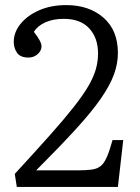

<svg xmlns="http://www.w3.org/2000/svg" viewBox="-20 -734 549 754"><path d="M46 0 38 -51Q118 -138 175 -202Q232 -266 269 -313Q306 -360 327 -396Q348 -432 356.5 -462.5Q365 -493 365 -524Q365 -585 330.5 -622.5Q296 -660 230 -660Q188 -660 157.5 -646Q127 -632 113 -609Q143 -571 143 -552Q143 -535 128 -521.5Q113 -508 92 -508Q60 -508 47 -526.5Q34 -545 34 -570Q34 -607 60.5 -640Q87 -673 133.5 -693.5Q180 -714 240 -714Q330 -714 386.5 -664.5Q443 -615 443 -526Q443 -484 427.5 -441.5Q412 -399 376.5 -347.5Q341 -296 278.5 -227.5Q216 -159 122 -65H284Q318 -65 340 -68Q362 -71 375.5 -82Q389 -93 399.5 -117Q410 -141 422 -184H464L443 0Z"/></svg>

Font: Literata 12pt Light
Style: Regular
Weight: 300
Designer: Latin by Veronika Burian and Jose Scaglione. Greek by Irene Vlachou. Cyrillic by Vera Evstafieva.
Foundry: TypeTogether
Version: Version 3.002